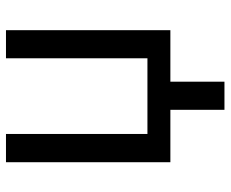

<svg xmlns="http://www.w3.org/2000/svg" viewBox="-82 -486 742 617"><g transform="rotate(-90 288.5 -177.0)"><path d="M167 -528.3V-73.7H410.2V-528.3H500.5V0H335V173.8H244.6V0H76.2V-528.3Z"/></g></svg>

Font: Mardoto
Style: Regular
Weight: 400
Designer: Christian Robertson, Vahan Hovhannisyan
Foundry: Google
Version: Version 1.000